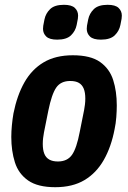

<svg xmlns="http://www.w3.org/2000/svg" viewBox="-20 -767 533 799"><path d="M210 12Q137 12 97 -16Q57 -44 42 -91.5Q27 -139 27 -197Q27 -220 29.5 -246Q32 -272 36 -295Q51 -370 81.5 -424Q112 -478 161.5 -507.5Q211 -537 283 -537Q357 -537 396.5 -509Q436 -481 451 -434Q466 -387 466 -328Q466 -306 464 -279.5Q462 -253 457 -230Q443 -156 412 -101.5Q381 -47 331.5 -17.5Q282 12 210 12ZM221 -95Q260 -95 279.5 -122.5Q299 -150 312 -219L330 -309Q332 -320 333.5 -332Q335 -344 335 -357Q335 -382 328.5 -398Q322 -414 308.5 -422Q295 -430 272 -430Q233 -430 214 -402.5Q195 -375 181 -306L163 -216Q161 -205 159.5 -193Q158 -181 158 -168Q158 -143 164.5 -127Q171 -111 185 -103Q199 -95 221 -95ZM218 -602Q186 -602 172.5 -615Q159 -628 159 -647Q159 -652 160 -660Q161 -668 165 -686Q170 -711 188.5 -729Q207 -747 246 -747Q278 -747 291.5 -734Q305 -721 305 -702Q305 -697 304 -689Q303 -681 299 -663Q294 -638 275.5 -620Q257 -602 218 -602ZM400 -602Q368 -602 354.5 -615Q341 -628 341 -647Q341 -652 342 -660Q343 -668 347 -686Q352 -711 370.5 -729Q389 -747 428 -747Q460 -747 473.5 -734Q487 -721 487 -702Q487 -697 486 -689Q485 -681 481 -663Q476 -638 457.5 -620Q439 -602 400 -602Z"/></svg>

Font: IBM Plex Sans Condensed
Style: Bold Italic
Weight: 700
Width: 3
Italic angle: -11.31°
Designer: Mike Abbink, Paul van der Laan, Pieter van Rosmalen
Foundry: Bold Monday
Version: Version 3.201